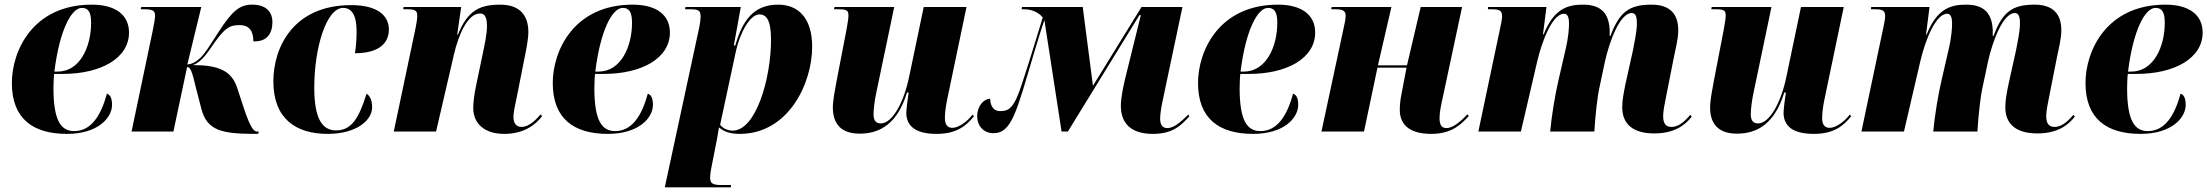

<svg xmlns="http://www.w3.org/2000/svg" viewBox="-20 -566 9496 826"><path d="M268 10C400 10 462 -58 462 -115C462 -147 452 -159 440 -163C414 -68 372 -2 299 -2C243 -2 210 -46 210 -186C210 -195 211 -236 213 -248H250C415 -248 535 -316 535 -426C535 -501 478 -546 375 -546C121 -546 31 -347 31 -209C31 -56 121 10 268 10ZM228 -258H214C236 -436 287 -532 332 -532C360 -532 372 -514 372 -468C372 -365 324 -258 228 -258Z M1068 10H1090L1094 0H1086C1073 0 1059 -13 1032 -92L1000 -189C976 -262 919 -286 810 -286C834 -294 859 -318 887 -360C947 -448 967 -458 1011 -458C1052 -458 1070 -433 1070 -388C1129 -386 1152 -422 1152 -472C1152 -507 1132 -546 1065 -546C1012 -546 980 -521 920 -428C885 -374 865 -340 843 -318C824 -300 804 -289 786 -289L846 -536H588L585 -526H605C643 -526 647 -515 647 -497C647 -489 644 -467 637 -434L546 0H726L785 -278C800 -278 807 -255 823 -188L846 -99C870 -5 933 9 1068 10Z M1390 10C1513 10 1581 -48 1581 -105C1581 -139 1568 -156 1557 -163C1525 -61 1494 -5 1426 -5C1366 -5 1332 -56 1332 -189C1332 -363 1385 -532 1456 -532C1488 -532 1514 -509 1514 -432C1514 -397 1512 -367 1507 -337C1616 -337 1653 -385 1653 -439C1653 -499 1604 -544 1491 -544C1240 -544 1156 -360 1156 -216C1156 -55 1253 10 1390 10Z M2149 10C2232 10 2282 -27 2312 -66L2306 -74C2290 -56 2259 -20 2223 -20C2203 -20 2189 -34 2189 -61C2189 -88 2197 -116 2204 -152L2236 -314C2243 -349 2253 -394 2253 -429C2253 -491 2224 -546 2132 -546C2040 -546 1991 -518 1950 -417H1947L1964 -536H1716L1715 -526H1737C1773 -526 1775 -514 1775 -497C1775 -483 1771 -462 1768 -446L1674 0H1856L1933 -332C1952 -414 1991 -508 2045 -508C2073 -508 2075 -476 2075 -452C2075 -420 2064 -370 2059 -345L2029 -202C2020 -159 2016 -126 2016 -101C2016 -33 2066 10 2149 10Z M2595 10C2727 10 2789 -58 2789 -115C2789 -147 2779 -159 2767 -163C2741 -68 2699 -2 2626 -2C2570 -2 2537 -46 2537 -186C2537 -195 2538 -236 2540 -248H2577C2742 -248 2862 -316 2862 -426C2862 -501 2805 -546 2702 -546C2448 -546 2358 -347 2358 -209C2358 -56 2448 10 2595 10ZM2555 -258H2541C2563 -436 2614 -532 2659 -532C2687 -532 2699 -514 2699 -468C2699 -365 2651 -258 2555 -258Z M2989 -452 2840 240H3124L3125 230H3085C3047 230 3035 224 3035 198C3035 188 3036 179 3040 157L3064 35C3068 13 3071 -3 3073 -18C3094 0 3120 10 3162 10C3372 10 3474 -207 3474 -365C3474 -492 3411 -546 3328 -546C3224 -546 3175 -481 3143 -370H3137L3167 -536H2929L2927 -526H2954C2992 -526 2994 -515 2994 -492C2994 -483 2992 -468 2989 -452ZM3132 -4C3110 -4 3090 -14 3078 -29L3146 -346C3162 -420 3205 -504 3247 -504C3277 -504 3297 -480 3297 -395C3297 -228 3232 -4 3132 -4Z M4009 10C4096 10 4137 -25 4170 -66L4164 -73C4142 -44 4105 -16 4077 -16C4056 -16 4045 -30 4045 -58C4045 -78 4048 -103 4054 -134L4138 -536H3954L3891 -235C3869 -128 3820 -35 3769 -35C3749 -35 3738 -47 3738 -74C3738 -94 3742 -131 3750 -168L3827 -536H3570L3568 -526H3592C3627 -526 3630 -517 3630 -499C3630 -488 3628 -473 3622 -440L3578 -212C3572 -178 3563 -135 3563 -103C3563 -43 3590 9 3678 9C3769 9 3842 -37 3882 -168H3889C3887 -158 3879 -96 3879 -81C3879 -34 3906 10 4009 10Z M4940 10C5025 10 5061 -26 5097 -66L5092 -73C5052 -33 5026 -15 5002 -15C4985 -15 4971 -24 4971 -55C4971 -78 4977 -112 4985 -148L5067 -536H4891L4682 -197L4638 -536H4377L4375 -526H4387C4418 -526 4448 -513 4466 -491C4457 -463 4415 -321 4377 -207C4343 -101 4321 -88 4283 -88C4248 -88 4240 -120 4240 -141C4212 -141 4184 -110 4184 -66C4184 -25 4211 7 4254 7C4333 7 4353 -85 4429 -340C4450 -409 4463 -452 4473 -480L4547 0H4574L4882 -501H4888L4821 -230C4811 -189 4802 -142 4802 -111C4802 -28 4854 10 4940 10Z M5371 10C5503 10 5565 -58 5565 -115C5565 -147 5555 -159 5543 -163C5517 -68 5475 -2 5402 -2C5346 -2 5313 -46 5313 -186C5313 -195 5314 -236 5316 -248H5353C5518 -248 5638 -316 5638 -426C5638 -501 5581 -546 5478 -546C5224 -546 5134 -347 5134 -209C5134 -56 5224 10 5371 10ZM5331 -258H5317C5339 -436 5390 -532 5435 -532C5463 -532 5475 -514 5475 -468C5475 -365 5427 -258 5331 -258Z M6138 10C6229 10 6269 -35 6299 -67L6293 -74C6273 -54 6236 -15 6203 -15C6183 -15 6173 -27 6173 -58C6173 -85 6180 -115 6188 -152L6270 -536H6092L6033 -285H5908L5966 -536H5709L5707 -526H5727C5765 -526 5769 -514 5769 -497C5769 -482 5764 -462 5757 -429L5665 0H5848L5906 -275H6031L6010 -165C6005 -141 6002 -118 6002 -94C6002 -37 6035 10 6138 10Z M7097 8C7182 8 7228 -26 7258 -64L7252 -72C7235 -53 7207 -20 7171 -20C7149 -20 7135 -32 7135 -66C7135 -88 7141 -117 7148 -152L7181 -319C7188 -356 7200 -397 7200 -436C7200 -505 7165 -546 7085 -546C6989 -546 6947 -515 6908 -411H6905V-436C6902 -503 6873 -546 6791 -546C6728 -546 6666 -532 6621 -418H6618L6633 -536H6382L6381 -526H6401C6434 -526 6442 -518 6442 -496C6442 -481 6437 -462 6434 -446L6340 0H6523L6593 -301C6615 -395 6660 -507 6709 -507C6727 -507 6730 -484 6730 -465C6730 -450 6729 -410 6714 -348L6685 -222C6671 -163 6655 -68 6649 0H6839C6843 -65 6851 -145 6861 -190L6885 -303C6904 -388 6949 -510 7000 -510C7021 -510 7022 -483 7022 -463C7022 -431 7010 -375 7005 -349L6973 -205C6964 -161 6959 -132 6959 -105C6959 -29 7009 8 7097 8Z M7783 10C7870 10 7911 -25 7944 -66L7938 -73C7916 -44 7879 -16 7851 -16C7830 -16 7819 -30 7819 -58C7819 -78 7822 -103 7828 -134L7912 -536H7728L7665 -235C7643 -128 7594 -35 7543 -35C7523 -35 7512 -47 7512 -74C7512 -94 7516 -131 7524 -168L7601 -536H7344L7342 -526H7366C7401 -526 7404 -517 7404 -499C7404 -488 7402 -473 7396 -440L7352 -212C7346 -178 7337 -135 7337 -103C7337 -43 7364 9 7452 9C7543 9 7616 -37 7656 -168H7663C7661 -158 7653 -96 7653 -81C7653 -34 7680 10 7783 10Z M8745 8C8830 8 8876 -26 8906 -64L8900 -72C8883 -53 8855 -20 8819 -20C8797 -20 8783 -32 8783 -66C8783 -88 8789 -117 8796 -152L8829 -319C8836 -356 8848 -397 8848 -436C8848 -505 8813 -546 8733 -546C8637 -546 8595 -515 8556 -411H8553V-436C8550 -503 8521 -546 8439 -546C8376 -546 8314 -532 8269 -418H8266L8281 -536H8030L8029 -526H8049C8082 -526 8090 -518 8090 -496C8090 -481 8085 -462 8082 -446L7988 0H8171L8241 -301C8263 -395 8308 -507 8357 -507C8375 -507 8378 -484 8378 -465C8378 -450 8377 -410 8362 -348L8333 -222C8319 -163 8303 -68 8297 0H8487C8491 -65 8499 -145 8509 -190L8533 -303C8552 -388 8597 -510 8648 -510C8669 -510 8670 -483 8670 -463C8670 -431 8658 -375 8653 -349L8621 -205C8612 -161 8607 -132 8607 -105C8607 -29 8657 8 8745 8Z M9189 10C9321 10 9383 -58 9383 -115C9383 -147 9373 -159 9361 -163C9335 -68 9293 -2 9220 -2C9164 -2 9131 -46 9131 -186C9131 -195 9132 -236 9134 -248H9171C9336 -248 9456 -316 9456 -426C9456 -501 9399 -546 9296 -546C9042 -546 8952 -347 8952 -209C8952 -56 9042 10 9189 10ZM9149 -258H9135C9157 -436 9208 -532 9253 -532C9281 -532 9293 -514 9293 -468C9293 -365 9245 -258 9149 -258Z"/></svg>

Font: Noto Serif Display SemiCondensed Black
Style: Italic
Weight: 900
Width: 4
Italic angle: -12°
Designer: Monotype Design Team
Foundry: Monotype Imaging Inc.
Version: Version 2.009